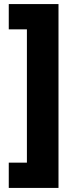

<svg xmlns="http://www.w3.org/2000/svg" viewBox="-20 -754 364 942"><path d="M23 44H112V-610H23V-734H267V168H23Z"/></svg>

Font: Noto Sans Lao Black
Style: Regular
Weight: 900
Designer: Monotype Design Team
Foundry: Monotype Imaging Inc.
Version: Version 2.003; ttfautohint (v1.8.4.7-5d5b)